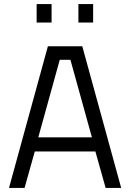

<svg xmlns="http://www.w3.org/2000/svg" viewBox="-20 -918 636 938"><path d="M24 0 214 -692H382L572 0H496L446 -178H150L100 0ZM272 -626 167 -247H429L324 -626ZM159 -808V-898H232V-808ZM363 -808V-898H435V-808Z"/></svg>

Font: Titillium-CLs Web
Style: CLs-Regular
Weight: 400
Version: Version 1.002;PS 57.000;hotconv 1.0.70;makeotf.lib2.5.55311